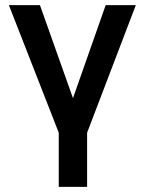

<svg xmlns="http://www.w3.org/2000/svg" viewBox="-20 -515 562 745"><path d="M208 210V0L14.5 -495H135L278.5 -91H248L390 -495H507L318 0V210Z"/></svg>

Font: Geologica Cursive
Style: Regular
Weight: 400
Designer: Sindre Bremnes, Frode Helland
Foundry: Monokrom Skriftforlag AS
Version: Version 1.010;gftools[0.9.28]